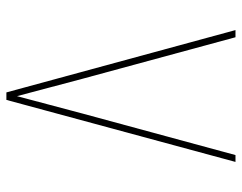

<svg xmlns="http://www.w3.org/2000/svg" viewBox="-100 -676 775 616"><g transform="rotate(-90 288.0 -367.5)"><path d="M77 0H99L232 -490Q246 -543 260 -595.5Q274 -648 288 -701Q302 -648 316 -595.5Q330 -543 344 -490L477 0H500L300 -735H276L243 -613Z"/></g></svg>

Font: Iosevka Sparkle Thin
Style: Regular
Weight: 100
Designer: Belleve Invis
Foundry: Belleve Invis
Version: Version 4.5.0; ttfautohint (v1.8.3)